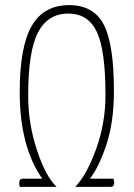

<svg xmlns="http://www.w3.org/2000/svg" viewBox="-20 -730 522 750"><path d="M274 0Q319 -47 355.5 -148Q392 -249 392 -358Q392 -535 358 -606Q324 -677 247 -677Q167 -677 128.5 -603.5Q90 -530 90 -356Q90 -248 124 -144.5Q158 -41 201 0H57Q55 -10 55 -14Q55 -32 69 -32H145Q57 -158 57 -370Q57 -548 104 -629Q151 -710 250 -710Q346 -710 385.5 -633.5Q425 -557 425 -375Q425 -253 395.5 -164.5Q366 -76 331 -32H423Q426 -26 426 -17Q426 0 412 0Z"/></svg>

Font: Yanone Kaffeesatz Thin
Style: Regular
Weight: 250
Designer: Yanone (Cyrillic: Daniel Pouzeot)
Foundry: Yanone
Version: Version 1.003;PS 001.003;hotconv 1.0.88;makeotf.lib2.5.64775